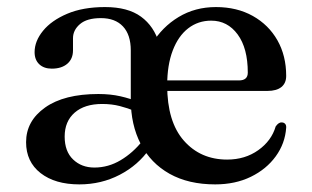

<svg xmlns="http://www.w3.org/2000/svg" viewBox="-20 -498 862 530"><path d="M353.5 -191Q333 -199.5 310.8 -205.2Q288.5 -211 262 -211Q213.5 -211 186 -187Q158.5 -163 158.5 -121Q158.5 -80 181.8 -57.8Q205 -35.5 240.5 -35.5Q279 -35.5 313 -55.8Q347 -76 374 -110L393 -87.5Q361.5 -42 310.5 -15.5Q259.5 11 199 11Q132 11 92 -20.2Q52 -51.5 52 -105.5Q52 -164 104.5 -201.2Q157 -238.5 251.5 -238.5Q285 -238.5 312.5 -232.2Q340 -226 361.5 -216.5ZM770 -288.5Q770 -268.5 756.8 -257.8Q743.5 -247 718 -247H415.5V-276H639.5Q664 -276 664 -297.5Q664 -365 636 -403Q608 -441 563 -441Q527 -441 499.5 -419.8Q472 -398.5 456.8 -358.5Q441.5 -318.5 441.5 -262.5Q441.5 -162 487.5 -109.8Q533.5 -57.5 607 -57.5Q656.5 -57.5 693 -83.5Q729.5 -109.5 741 -149Q749.5 -161 758 -160Q763.5 -160 767 -156.2Q770.5 -152.5 770 -145.5Q767 -102 741.2 -66.5Q715.5 -31 672.5 -10Q629.5 11 574 11Q500.5 11 448.2 -18.2Q396 -47.5 368.5 -100.5Q341 -153.5 341 -223.5V-359Q341 -402 319.5 -425Q298 -448 258.5 -448Q220 -448 200.8 -431.5Q181.5 -415 181.5 -392.5V-359Q181.5 -335.5 165.8 -322Q150 -308.5 123 -308.5Q101 -308.5 88.2 -320.8Q75.5 -333 75.5 -354Q75.5 -384.5 98.8 -413Q122 -441.5 165.5 -460Q209 -478.5 270 -478.5Q333 -478.5 369.2 -452Q405.5 -425.5 419.5 -377.5L399.5 -377Q427.5 -423.5 473 -451Q518.5 -478.5 576 -478.5Q634 -478.5 677.8 -454Q721.5 -429.5 745.8 -386.8Q770 -344 770 -288.5Z"/></svg>

Font: Fraunces 17pt
Style: Regular
Weight: 400
Version: Version 1.000;[b76b70a41]